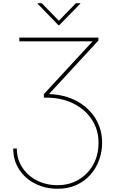

<svg xmlns="http://www.w3.org/2000/svg" viewBox="-20 -962 734 1198"><path d="M62.5 -35.2H85Q85 30.8 118.7 82.5Q152.3 134.3 209.7 163.8Q267.1 193.4 338.9 193.4Q412.6 193.4 470.5 159.2Q528.3 125 561.5 65.4Q594.7 5.9 594.7 -70.3Q594.7 -150.4 555.4 -212.4Q516.1 -274.4 446.8 -311.5Q377.4 -348.6 287.1 -352.5H253.9V-375L570.3 -717.8V-704.1H100.6V-727.5H593.8V-709L288.1 -377.9V-375Q386.2 -371.1 460.2 -330.6Q534.2 -290 575.7 -222.7Q617.2 -155.3 617.2 -70.3Q617.2 -15.1 598.6 36.1Q580.1 87.4 544.4 127.9Q508.8 168.5 457 192.1Q405.3 215.8 338.9 215.8Q262.2 215.8 199.2 183.8Q136.2 151.9 99.4 95.2Q62.5 38.6 62.5 -35.2ZM240.7 -941.9 347.2 -832.5 453.6 -941.9H481V-939L350.1 -805.2H344.2L214.4 -939V-941.9Z"/></svg>

Font: Inter Thin
Style: Regular
Weight: 250
Designer: Rasmus Andersson
Foundry: rsms
Version: Version 4.001;git-66647c0bb